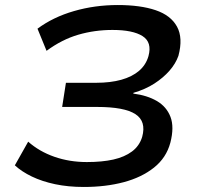

<svg xmlns="http://www.w3.org/2000/svg" viewBox="-20 -734 788 763"><path d="M313 9Q251 9 199 -2Q147 -13 106.5 -32.5Q66 -52 39 -77L92 -171Q136 -132 196 -111Q256 -90 325 -90Q386 -90 430.5 -100Q475 -110 504.5 -132Q534 -154 545 -190Q562 -252 518 -280.5Q474 -309 366 -309H227L242 -405H362Q419 -405 462 -417Q505 -429 532.5 -452.5Q560 -476 570 -511Q585 -566 546.5 -590.5Q508 -615 427 -615Q356 -615 291 -596Q226 -577 165 -532L129 -620Q191 -666 274 -690Q357 -714 448 -714Q538 -714 598.5 -693.5Q659 -673 683.5 -628Q708 -583 689 -512Q678 -481 653.5 -453Q629 -425 593.5 -402Q558 -379 510 -365V-362Q565 -355 603.5 -332.5Q642 -310 657.5 -269.5Q673 -229 657 -167Q641 -107 592 -68Q543 -29 471.5 -10Q400 9 313 9Z"/></svg>

Font: Nunito Sans 7pt Expanded SemiBold
Style: Italic
Weight: 600
Width: 7
Italic angle: -9°
Designer: Vernon Adams
Foundry: Vernon Adams
Version: Version 3.101;gftools[0.9.27]